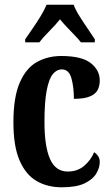

<svg xmlns="http://www.w3.org/2000/svg" viewBox="-20 -786 474 816"><path d="M243 10Q181 10 135 -17Q89 -44 63 -104.5Q37 -165 37 -266Q37 -373 64 -435Q91 -497 137 -522.5Q183 -548 240 -548Q327 -548 365.5 -518Q404 -488 404 -444Q404 -422 395.5 -404.5Q387 -387 363 -376.5Q339 -366 294 -366Q294 -416 283.5 -453.5Q273 -491 243 -491Q221 -491 204.5 -471Q188 -451 178.5 -402Q169 -353 169 -267Q169 -164 192.5 -110.5Q216 -57 268 -57Q309 -57 337.5 -81Q366 -105 380 -139Q390 -133 397 -122.5Q404 -112 404 -97Q404 -74 389.5 -49Q375 -24 340 -7Q305 10 243 10ZM87 -619Q100 -638 118 -664Q136 -690 152.5 -717Q169 -744 178 -766H293Q301 -744 318 -717Q335 -690 353 -664Q371 -638 383 -619V-606H324Q315 -618 298.5 -635Q282 -652 264.5 -670.5Q247 -689 235 -704Q216 -680 189.5 -653.5Q163 -627 147 -606H87Z"/></svg>

Font: Noto Serif ExtraCondensed
Style: Bold
Weight: 700
Width: 2
Designer: Monotype Design Team
Foundry: Monotype Imaging Inc.
Version: Version 2.014; ttfautohint (v1.8.4.7-5d5b)